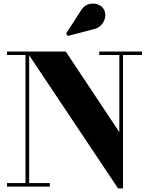

<svg xmlns="http://www.w3.org/2000/svg" viewBox="-20 -1036 826 1066"><path d="M142 -750V-19.5H256.5V0H19V-19.5H121.5V-730.5H19V-750ZM768 -750V-730.5H663V10H635.5L128 -750H345L642.5 -302.5V-730.5H531V-750ZM356.5 -836.5 347 -849.5 427 -974Q444 -1003.5 469.5 -1011.8Q495 -1020 518.8 -1012.8Q542.5 -1005.5 553.5 -989Q567 -969.5 564.2 -944.5Q561.5 -919.5 543.8 -899Q526 -878.5 495 -872.5Z"/></svg>

Font: Bodoni Moda 11pt ExtraBold
Style: Regular
Weight: 800
Designer: Owen Earl
Foundry: indestructible type
Version: Version 2.004